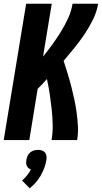

<svg xmlns="http://www.w3.org/2000/svg" viewBox="-20 -755 549 1035"><path d="M0 0 121 -735H259L212 -450Q239 -483 263.5 -517Q288 -551 309.5 -586Q331 -621 348 -658.5Q365 -696 371 -735H509Q502 -692 482 -651Q462 -610 436.5 -572Q411 -534 382 -498Q353 -462 323 -427Q334 -393 344.5 -359Q355 -325 364 -290Q373 -255 380.5 -220Q388 -185 393 -148.5Q398 -112 400 -75Q402 -38 396 0H258Q265 -42 264 -84Q263 -126 258.5 -167Q254 -208 248 -248.5Q242 -289 233 -329Q221 -315 208.5 -302Q196 -289 183 -276L138 0ZM140 260 99 218Q114 205 126 190Q138 175 147 158Q139 156 133.5 151Q128 146 124.5 139Q121 132 121 123.5Q121 115 122 107Q124 96 128.5 85.5Q133 75 142.5 67Q152 59 163 56Q174 53 185 53Q196 53 206 56Q216 59 222.5 67Q229 75 230.5 85.5Q232 96 230 107Q227 128 219 149.5Q211 171 200 190.5Q189 210 173.5 228Q158 246 140 260Z"/></svg>

Font: Iosevka Curly Heavy
Style: Italic
Weight: 900
Italic angle: -9°
Monospace: yes
Designer: Belleve Invis
Foundry: Belleve Invis
Version: Version 22.1.2; ttfautohint (v1.8.4)